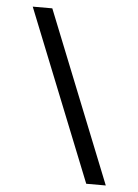

<svg xmlns="http://www.w3.org/2000/svg" viewBox="-51 -724 550 764"><g transform="rotate(5 224.5 -342.0)"><path d="M127 -683.6 400.4 0H322.3L48.8 -683.6Z"/></g></svg>

Font: Sanitrixie
Style: Regular
Weight: 400
Designer: Jayvee D. Enaguas (Grand Chaos)
Version: Version 1.1 - 6/9/2013